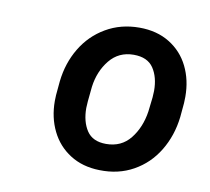

<svg xmlns="http://www.w3.org/2000/svg" viewBox="-53 -781 549 501"><g transform="rotate(10 221.5 -530.0)"><path d="M98.1 -547.4Q103.5 -596.7 127.2 -636.2Q150.9 -675.8 190.2 -698.7Q229.5 -721.7 278.8 -721.7Q325.2 -721.7 358.9 -700.9Q392.6 -680.2 410.2 -644.5Q427.7 -608.9 427.7 -564.9Q427.7 -553.7 427.2 -547.9L423.8 -510.3Q418 -460.4 393.8 -420.4Q369.6 -380.4 329.8 -358.2Q290 -335.9 239.7 -337.4Q194.8 -338.4 161.9 -359.4Q128.9 -380.4 111.6 -415.8Q94.2 -451.2 94.2 -495.1Q94.2 -505.4 94.7 -510.3ZM179.2 -508.8Q178.2 -497.1 178.2 -491.2Q178.2 -455.1 193.8 -431.4Q209.5 -407.7 245.1 -407.7Q285.6 -407.7 309.3 -437.5Q333 -467.3 339.4 -510.3L343.8 -548.3Q344.7 -560.1 344.7 -565.9Q344.7 -602.1 328.9 -625.7Q313 -649.4 276.4 -649.4Q236.8 -649.4 212.6 -619.6Q188.5 -589.8 183.1 -547.9Z"/></g></svg>

Font: Mardoto Medium
Style: Italic
Weight: 500
Italic angle: -12°
Designer: Christian Robertson, Vahan Hovhannisyan
Foundry: Google
Version: Version 1.000